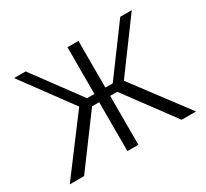

<svg xmlns="http://www.w3.org/2000/svg" viewBox="-143 -930 1228 1145"><g transform="rotate(-30 471.0 -357.5)"><path d="M806.5 0 539.8 -360.5 614.1 -388 905.6 0ZM433 0V-715H508.6V0ZM468.1 -336.6V-393.6H618.9V-336.6ZM542.8 -371.4 796.5 -715H875.7L617 -363.6ZM134.7 0H36L327.5 -388L401.8 -360.5ZM473.5 -336.6H322.7V-393.6H473.5ZM398.8 -371.4 324.2 -363.6 65.5 -715H145.1Z"/></g></svg>

Font: Russolo 10pt ExtraLight
Style: Regular
Weight: 200
Designer: Micah Stupak-Hahn
Version: Version 1.000